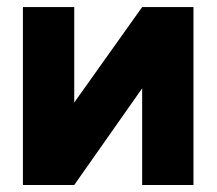

<svg xmlns="http://www.w3.org/2000/svg" viewBox="-20 -528 618 548"><path d="M385.7 -507.8 191.9 -235.4V-507.8H45.4V0H191.9L385.7 -275.9V0H532.2V-507.8Z"/></svg>

Font: Giphurs ExtraBold
Style: Regular
Weight: 800
Version: Version 1.000